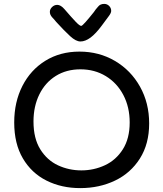

<svg xmlns="http://www.w3.org/2000/svg" viewBox="-20 -973 839 986"><path d="M53 -344Q53 -449 95 -531.5Q137 -614 213 -661Q289 -708 388 -708Q489 -708 570.5 -660Q652 -612 699 -528Q746 -444 746 -339Q746 -234 698.5 -159Q651 -84 570.5 -45.5Q490 -7 392 -7Q296 -7 219 -45.5Q142 -84 97.5 -159.5Q53 -235 53 -344ZM646 -344Q646 -423 613.5 -485Q581 -547 523.5 -582Q466 -617 393 -617Q321 -617 266.5 -583Q212 -549 182 -488Q152 -427 152 -349Q152 -262 187 -206Q222 -150 278 -124Q334 -98 398 -98Q462 -98 519 -124.5Q576 -151 611 -206.5Q646 -262 646 -344ZM551 -917Q551 -907 540 -892Q534 -884 503 -842Q472 -800 445 -780Q418 -760 393 -760Q370 -760 340.5 -787Q311 -814 269 -860Q257 -875 248 -884Q236 -897 236 -912Q236 -926 247.5 -937Q259 -948 274 -948Q292 -948 311 -926Q348 -883 368.5 -861.5Q389 -840 397 -840Q402 -840 420.5 -861Q439 -882 462 -911Q471 -925 483 -938Q494 -953 515 -953Q530 -953 540.5 -942.5Q551 -932 551 -917Z"/></svg>

Font: Mali Medium
Style: Regular
Weight: 500
Version: Version 1.000; ttfautohint (v1.6)